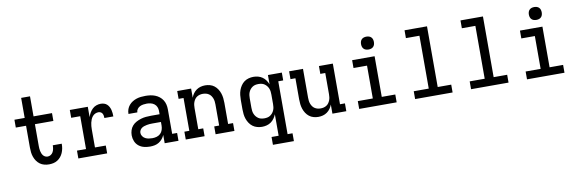

<svg xmlns="http://www.w3.org/2000/svg" viewBox="-60 -1276 6121 2028"><g transform="rotate(-10 3000.0 -262.0)"><path d="M372 8Q346 8 321 1.5Q296 -5 275.5 -20Q255 -35 240.5 -56Q226 -77 217.5 -101Q209 -125 206 -150.5Q203 -176 203 -202V-436H93V-520H203V-735H298V-520H496V-436H298V-202Q298 -188 299 -174.5Q300 -161 303 -147.5Q306 -134 311 -121.5Q316 -109 324.5 -98.5Q333 -88 345.5 -82Q358 -76 372 -76Q390 -76 405.5 -86Q421 -96 429.5 -111.5Q438 -127 441.5 -145Q445 -163 445 -181V-184H541V-178Q541 -154 536.5 -131Q532 -108 522.5 -86Q513 -64 497.5 -45.5Q482 -27 462 -14.5Q442 -2 418.5 3Q395 8 372 8Z M687 0V-84H784V-436H687V-520H880V-409Q887 -432 899.5 -454Q912 -476 930 -493.5Q948 -511 971.5 -519.5Q995 -528 1020 -528Q1038 -528 1055.5 -522.5Q1073 -517 1086 -505Q1099 -493 1107.5 -477Q1116 -461 1120.5 -443.5Q1125 -426 1126.5 -408.5Q1128 -391 1128 -373H1032Q1032 -385 1030 -397.5Q1028 -410 1022 -421Q1016 -432 1004.5 -438Q993 -444 981 -444Q963 -444 946 -436.5Q929 -429 917 -414.5Q905 -400 898 -383Q891 -366 887 -348.5Q883 -331 881.5 -312.5Q880 -294 880 -276V-84H996V0Z M1456 8Q1424 8 1392 0.5Q1360 -7 1334.5 -27.5Q1309 -48 1296.5 -79Q1284 -110 1284 -142Q1284 -170 1292.5 -196.5Q1301 -223 1319 -243.5Q1337 -264 1361.5 -277Q1386 -290 1412.5 -298Q1439 -306 1466 -308.5Q1493 -311 1521 -311H1613V-348Q1613 -369 1604.5 -389Q1596 -409 1579 -422Q1562 -435 1541 -440Q1520 -445 1499 -445Q1480 -445 1461 -442Q1442 -439 1425.5 -431Q1409 -423 1397 -407Q1385 -391 1385 -372V-371H1290V-374Q1290 -399 1298.5 -422Q1307 -445 1322.5 -463.5Q1338 -482 1359 -495Q1380 -508 1403 -515.5Q1426 -523 1450.5 -525.5Q1475 -528 1499 -528Q1525 -528 1551 -524.5Q1577 -521 1601.5 -511.5Q1626 -502 1647 -485.5Q1668 -469 1682 -447Q1696 -425 1702 -399.5Q1708 -374 1708 -348V-84H1761V0H1613V-89Q1604 -67 1588 -47.5Q1572 -28 1551 -15Q1530 -2 1505.5 3Q1481 8 1456 8ZM1495 -75Q1519 -75 1541.5 -81.5Q1564 -88 1581 -104Q1598 -120 1605.5 -143Q1613 -166 1613 -189V-228H1521Q1506 -228 1491 -227Q1476 -226 1461.5 -223Q1447 -220 1432.5 -215.5Q1418 -211 1406 -202.5Q1394 -194 1386.5 -180.5Q1379 -167 1379 -152Q1379 -133 1390.5 -116Q1402 -99 1419.5 -90Q1437 -81 1456.5 -78Q1476 -75 1495 -75Z M1839 0V-84H1892V-436H1839V-520H1988V-422Q1996 -445 2010.5 -465.5Q2025 -486 2045.5 -500.5Q2066 -515 2090 -521.5Q2114 -528 2139 -528Q2165 -528 2190.5 -521Q2216 -514 2236.5 -498Q2257 -482 2271.5 -459.5Q2286 -437 2294 -412.5Q2302 -388 2305 -362Q2308 -336 2308 -310V-84H2361V0H2159V-84H2212V-310Q2212 -327 2210 -343.5Q2208 -360 2202 -375.5Q2196 -391 2186.5 -404.5Q2177 -418 2163 -427Q2149 -436 2133 -440Q2117 -444 2100 -444Q2083 -444 2067 -440Q2051 -436 2037 -427Q2023 -418 2013.5 -404.5Q2004 -391 1998 -375.5Q1992 -360 1990 -343.5Q1988 -327 1988 -310V-84H2041V0Z M2736 215V131H2812V-99Q2803 -76 2788 -55Q2773 -34 2752.5 -19.5Q2732 -5 2707 1.5Q2682 8 2657 8Q2631 8 2605 1Q2579 -6 2558 -21.5Q2537 -37 2522 -59.5Q2507 -82 2498.5 -106.5Q2490 -131 2487 -157.5Q2484 -184 2484 -210V-310Q2484 -336 2487 -362.5Q2490 -389 2498.5 -413.5Q2507 -438 2522 -460.5Q2537 -483 2558 -498.5Q2579 -514 2605 -521Q2631 -528 2657 -528Q2682 -528 2707 -521.5Q2732 -515 2752.5 -500.5Q2773 -486 2788 -465Q2803 -444 2812 -421V-520H2961V-436H2908V131H2961V215ZM2696 -76Q2713 -76 2729.5 -79.5Q2746 -83 2760 -92.5Q2774 -102 2784.5 -115Q2795 -128 2801.5 -144Q2808 -160 2810 -176.5Q2812 -193 2812 -210V-310Q2812 -327 2810 -343.5Q2808 -360 2801.5 -376Q2795 -392 2784.5 -405Q2774 -418 2760 -427.5Q2746 -437 2729.5 -440.5Q2713 -444 2696 -444Q2679 -444 2662.5 -440.5Q2646 -437 2632 -427.5Q2618 -418 2607.5 -405Q2597 -392 2590.5 -376Q2584 -360 2582 -343.5Q2580 -327 2580 -310V-210Q2580 -193 2582 -176.5Q2584 -160 2590.5 -144Q2597 -128 2607.5 -115Q2618 -102 2632 -92.5Q2646 -83 2662.5 -79.5Q2679 -76 2696 -76Z M3261 8Q3235 8 3209.5 1Q3184 -6 3163.5 -22Q3143 -38 3128.5 -60.5Q3114 -83 3106 -107.5Q3098 -132 3095 -158Q3092 -184 3092 -210V-436H3039V-520H3188V-210Q3188 -193 3190 -176.5Q3192 -160 3198 -144.5Q3204 -129 3213.5 -115.5Q3223 -102 3237 -93Q3251 -84 3267 -80Q3283 -76 3300 -76Q3317 -76 3333 -80Q3349 -84 3363 -93Q3377 -102 3386.5 -115.5Q3396 -129 3402 -144.5Q3408 -160 3410 -176.5Q3412 -193 3412 -210V-436H3359V-520H3508V-84H3561V0H3412V-98Q3404 -75 3389.5 -54.5Q3375 -34 3354.5 -19.5Q3334 -5 3310 1.5Q3286 8 3261 8Z M3699 0V-84H3860V-436H3715V-520H3956V-84H4101V0ZM3906 -601Q3892 -601 3878.5 -605Q3865 -609 3855 -619Q3845 -629 3841 -642.5Q3837 -656 3837 -670Q3837 -684 3841 -697.5Q3845 -711 3855 -721Q3865 -731 3878.5 -735Q3892 -739 3906 -739Q3920 -739 3933.5 -735Q3947 -731 3957 -721Q3967 -711 3971 -697.5Q3975 -684 3975 -670Q3975 -656 3971 -642.5Q3967 -629 3957 -619Q3947 -609 3933.5 -605Q3920 -601 3906 -601Z M4299 0V-84H4460V-651H4315V-735H4556V-84H4701V0Z M4899 0V-84H5060V-651H4915V-735H5156V-84H5301V0Z M5499 0V-84H5660V-436H5515V-520H5756V-84H5901V0ZM5706 -601Q5692 -601 5678.5 -605Q5665 -609 5655 -619Q5645 -629 5641 -642.5Q5637 -656 5637 -670Q5637 -684 5641 -697.5Q5645 -711 5655 -721Q5665 -731 5678.5 -735Q5692 -739 5706 -739Q5720 -739 5733.5 -735Q5747 -731 5757 -721Q5767 -711 5771 -697.5Q5775 -684 5775 -670Q5775 -656 5771 -642.5Q5767 -629 5757 -619Q5747 -609 5733.5 -605Q5720 -601 5706 -601Z"/></g></svg>

Font: Iosevka HT Medium Extended
Style: Regular
Weight: 500
Width: 7
Monospace: yes
Designer: Belleve Invis
Foundry: Belleve Invis
Version: Version 32.3.0; ttfautohint (v1.8.4)